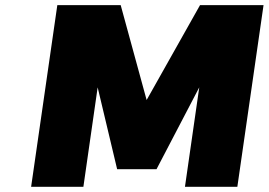

<svg xmlns="http://www.w3.org/2000/svg" viewBox="-20 -721 1037 741"><path d="M100.1 0 201.2 -701.2H445.8L545.9 -335L752 -701.2H997.1L896 0H693.8L749 -383.8L584 -67.9H432.1L356.9 -383.8L301.8 0Z"/></svg>

Font: Trueno Black
Style: Italic
Weight: 900
Designer: Julieta Ulanovsky
Foundry: Julieta Ulanovsky
Version: Version 3.001b | FøM Fix